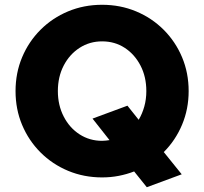

<svg xmlns="http://www.w3.org/2000/svg" viewBox="-20 -731 854 803"><path d="M594 52 541 -14Q510 -2 476.5 4.5Q443 11 407 11Q331 11 265 -16.5Q199 -44 149.5 -93.5Q100 -143 72.5 -208.5Q45 -274 45 -350Q45 -426 72.5 -491.5Q100 -557 149.5 -606.5Q199 -656 265 -683.5Q331 -711 407 -711Q483 -711 549 -683.5Q615 -656 664.5 -606.5Q714 -557 741.5 -491.5Q769 -426 769 -350Q769 -275 741.5 -209.5Q714 -144 665 -95L740 -2ZM407 -142Q415 -142 423 -143Q431 -144 438 -145L367 -235L513 -289L560 -230Q575 -255 583.5 -285.5Q592 -316 592 -350Q592 -410 567.5 -457Q543 -504 501.5 -531Q460 -558 407 -558Q355 -558 313 -531Q271 -504 246.5 -457Q222 -410 222 -350Q222 -291 246.5 -243.5Q271 -196 313 -169Q355 -142 407 -142Z"/></svg>

Font: Red Hat Text VF
Style: Regular
Weight: 400
Designer: Pentagram, MCKL
Foundry: Pentagram, MCKL
Version: Version 1.023